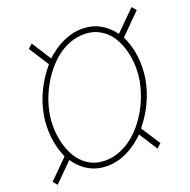

<svg xmlns="http://www.w3.org/2000/svg" viewBox="-118 -729 843 854"><g transform="rotate(-20 303.5 -302.5)"><path d="M429.7 -73.7Q411.1 -55.7 390.9 -40.5Q370.6 -25.4 348.1 -14.2Q325.7 -2.9 301.3 3.4Q276.9 9.8 250.5 9.8Q202.6 9.8 164.3 -12Q126 -33.7 99.6 -73.2L13.2 12.7L-3.4 -7.3L85.4 -95.7Q64.5 -143.1 58.6 -194.3Q52.7 -245.6 61 -296.9Q70.8 -354.5 96.4 -407.2Q122.1 -460 160.2 -504.4L99.6 -599.1L119.6 -617.2L178.2 -525.4Q196.3 -542 216.3 -556.2Q236.3 -570.3 258.1 -580.6Q279.8 -590.8 303.2 -596.7Q326.7 -602.5 351.6 -602.5Q397.5 -602.5 434.8 -582.3Q472.2 -562 498.5 -524.9L592.3 -617.7L609.4 -597.2L514.2 -502Q537.1 -454.1 543.2 -401.6Q549.3 -349.1 541 -296.9Q531.2 -241.2 507.3 -190.4Q483.4 -139.6 447.3 -96.2L506.3 -5.4L485.8 13.2ZM87.9 -296.9Q82.5 -268.6 82.8 -236.6Q83 -204.6 89.4 -173.3Q95.7 -142.1 108.2 -113.8Q120.6 -85.4 140.4 -63.7Q160.2 -42 187.3 -29.1Q214.4 -16.1 250 -16.1Q285.2 -16.1 317.1 -28.3Q349.1 -40.5 376.5 -61.3Q403.8 -82 426.8 -109.6Q449.7 -137.2 467.3 -168.5Q484.9 -199.7 496.6 -232.7Q508.3 -265.6 514.2 -296.9Q519 -325.2 519 -356.9Q519 -388.7 512.7 -419.9Q506.3 -451.2 493.9 -479.5Q481.4 -507.8 461.7 -529.3Q441.9 -550.8 414.6 -563.7Q387.2 -576.7 352.1 -576.7Q316.4 -576.7 284.7 -564.7Q252.9 -552.7 225.6 -532Q198.2 -511.2 175.3 -483.6Q152.3 -456.1 134.8 -425Q117.2 -394 105.2 -361.1Q93.3 -328.1 87.9 -296.9Z"/></g></svg>

Font: TypoPRO Roboto Mono
Style: Italic
Weight: 250
Designer: Google
Version: Version 2.000986; 2015; ttfautohint (v1.3)